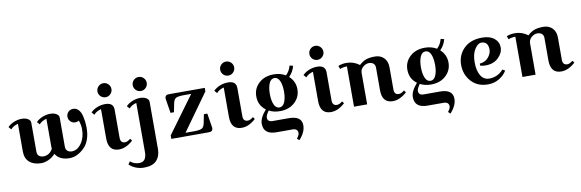

<svg xmlns="http://www.w3.org/2000/svg" viewBox="-63 -1322 6540 2160"><g transform="rotate(-10 3207.5 -242.5)"><path d="M606 -454V-121Q606 -89 626 -72.5Q646 -56 676 -56Q739 -56 785 -121.5Q831 -187 831 -282Q831 -330 812 -383Q794 -371 766 -371Q738 -371 715.5 -393.5Q693 -416 693 -448Q693 -480 715.5 -502.5Q738 -525 772 -525Q806 -525 830.5 -499.5Q855 -474 866 -432Q884 -359 884 -289Q884 -219 867 -167Q850 -115 823 -82.5Q796 -50 762 -27Q701 15 640 15Q521 15 476 -63Q443 -25 398 -5Q353 15 315 15Q230 15 180.5 -27.5Q131 -70 131 -152V-467Q76 -453 47 -418L20 -449Q49 -479 93.5 -497Q138 -515 181.5 -515Q225 -515 253 -497.5Q281 -480 281 -454V-121Q281 -89 301 -72.5Q321 -56 351 -56Q419 -56 457 -123Q456 -132 456 -152V-467Q401 -453 372 -418L345 -449Q374 -479 418.5 -497Q463 -515 506.5 -515Q550 -515 578 -497.5Q606 -480 606 -454Z M1098.5 -613.5Q1075 -637 1075 -670Q1075 -703 1098.5 -726.5Q1122 -750 1155 -750Q1188 -750 1211.5 -726.5Q1235 -703 1235 -670Q1235 -637 1211.5 -613.5Q1188 -590 1155 -590Q1122 -590 1098.5 -613.5ZM1136 -515Q1230 -515 1230 -434V-111Q1230 -84 1243 -68.5Q1256 -53 1283 -53Q1310 -53 1345 -82L1363 -58Q1283 15 1203 15Q1080 15 1080 -132V-467Q1025 -453 996 -418L969 -449Q998 -479 1042.5 -497Q1087 -515 1136 -515Z M1633 -454V87Q1633 166 1588 215.5Q1543 265 1443 265Q1394 265 1349.5 247Q1305 229 1276 199L1298 168Q1341 205 1399 205Q1483 205 1483 95V-467Q1428 -453 1399 -418L1372 -449Q1401 -479 1445.5 -497Q1490 -515 1533.5 -515Q1577 -515 1605 -497.5Q1633 -480 1633 -454ZM1501.5 -613.5Q1478 -637 1478 -670Q1478 -703 1501.5 -726.5Q1525 -750 1558 -750Q1591 -750 1614.5 -726.5Q1638 -703 1638 -670Q1638 -637 1614.5 -613.5Q1591 -590 1558 -590Q1525 -590 1501.5 -613.5Z M2215 0H1801V-40L2109 -460H2026Q1960 -460 1935.5 -447Q1911 -434 1902 -389L1882 -290H1843L1816 -458Q1816 -478 1825 -487.5Q1834 -497 1844.5 -498.5Q1855 -500 1877 -500H2271V-460L1970 -40H2066Q2132 -40 2156.5 -53Q2181 -66 2190 -111L2210 -210H2249L2276 -42Q2276 -22 2267 -12.5Q2258 -3 2247.5 -1.5Q2237 0 2215 0Z M2500.5 -613.5Q2477 -637 2477 -670Q2477 -703 2500.5 -726.5Q2524 -750 2557 -750Q2590 -750 2613.5 -726.5Q2637 -703 2637 -670Q2637 -637 2613.5 -613.5Q2590 -590 2557 -590Q2524 -590 2500.5 -613.5ZM2538 -515Q2632 -515 2632 -434V-111Q2632 -84 2645 -68.5Q2658 -53 2685 -53Q2712 -53 2747 -82L2765 -58Q2685 15 2605 15Q2482 15 2482 -132V-467Q2427 -453 2398 -418L2371 -449Q2400 -479 2444.5 -497Q2489 -515 2538 -515Z M3164 132H2979Q2832 132 2832 9Q2832 -58 2906 -142Q2825 -201 2825 -305Q2825 -394 2890 -454.5Q2955 -515 3060 -515Q3136 -515 3195 -480Q3238 -519 3254 -582L3293 -572Q3275 -502 3227 -456Q3295 -394 3295 -305Q3295 -216 3230 -155.5Q3165 -95 3060 -95Q2988 -95 2935 -124Q2900 -75 2900 -50Q2900 0 2958 0H3143Q3290 0 3290 108Q3290 185 3217 265L3193 242Q3222 207 3222 182.5Q3222 158 3206.5 145Q3191 132 3164 132ZM3000.5 -426Q2980 -379 2980 -305Q2980 -231 3000.5 -184Q3021 -137 3061 -137Q3101 -137 3121.5 -184Q3142 -231 3142 -305Q3142 -379 3121.5 -426Q3101 -473 3061 -473Q3021 -473 3000.5 -426Z M3519.5 -613.5Q3496 -637 3496 -670Q3496 -703 3519.5 -726.5Q3543 -750 3576 -750Q3609 -750 3632.5 -726.5Q3656 -703 3656 -670Q3656 -637 3632.5 -613.5Q3609 -590 3576 -590Q3543 -590 3519.5 -613.5ZM3557 -515Q3651 -515 3651 -434V-111Q3651 -84 3664 -68.5Q3677 -53 3704 -53Q3731 -53 3766 -82L3784 -58Q3704 15 3624 15Q3501 15 3501 -132V-467Q3446 -453 3417 -418L3390 -449Q3419 -479 3463.5 -497Q3508 -515 3557 -515Z M3888 -500Q3970 -500 4036 -450Q4074 -486 4114 -500.5Q4154 -515 4216.5 -515Q4279 -515 4318.5 -475.5Q4358 -436 4358 -368V-111Q4358 -84 4371 -68.5Q4384 -53 4411 -53Q4438 -53 4473 -82L4491 -58Q4411 15 4331 15Q4208 15 4208 -132V-389Q4208 -420 4189 -437Q4170 -454 4136.5 -454Q4103 -454 4070.5 -427Q4038 -400 4038 -357V0H3888V-460Q3843 -460 3808 -445L3794 -482Q3837 -500 3888 -500Z M4890 132H4705Q4558 132 4558 9Q4558 -58 4632 -142Q4551 -201 4551 -305Q4551 -394 4616 -454.5Q4681 -515 4786 -515Q4862 -515 4921 -480Q4964 -519 4980 -582L5019 -572Q5001 -502 4953 -456Q5021 -394 5021 -305Q5021 -216 4956 -155.5Q4891 -95 4786 -95Q4714 -95 4661 -124Q4626 -75 4626 -50Q4626 0 4684 0H4869Q5016 0 5016 108Q5016 185 4943 265L4919 242Q4948 207 4948 182.5Q4948 158 4932.5 145Q4917 132 4890 132ZM4726.5 -426Q4706 -379 4706 -305Q4706 -231 4726.5 -184Q4747 -137 4787 -137Q4827 -137 4847.5 -184Q4868 -231 4868 -305Q4868 -379 4847.5 -426Q4827 -473 4787 -473Q4747 -473 4726.5 -426Z M5442 -47Q5538 -47 5605 -122L5633 -104Q5599 -50 5543 -17.5Q5487 15 5417 15Q5298 15 5227 -63.5Q5156 -142 5156 -253Q5156 -364 5231.5 -439.5Q5307 -515 5441 -515Q5529 -515 5579 -474Q5629 -433 5629 -370Q5629 -307 5573.5 -253.5Q5518 -200 5427 -200Q5396 -200 5367 -207L5365 -231Q5430 -237 5465.5 -280.5Q5501 -324 5501 -368.5Q5501 -413 5481.5 -437Q5462 -461 5422.5 -461Q5383 -461 5347 -405Q5311 -349 5311 -255Q5311 -161 5345 -104Q5379 -47 5442 -47Z M5812 -500Q5894 -500 5960 -450Q5998 -486 6038 -500.5Q6078 -515 6140.5 -515Q6203 -515 6242.5 -475.5Q6282 -436 6282 -368V-111Q6282 -84 6295 -68.5Q6308 -53 6335 -53Q6362 -53 6397 -82L6415 -58Q6335 15 6255 15Q6132 15 6132 -132V-389Q6132 -420 6113 -437Q6094 -454 6060.5 -454Q6027 -454 5994.5 -427Q5962 -400 5962 -357V0H5812V-460Q5767 -460 5732 -445L5718 -482Q5761 -500 5812 -500Z"/></g></svg>

Font: Croissant One
Style: Regular
Weight: 400
Designer: Eduardo Rodriguez Tunni
Foundry: Eduardo Rodriguez Tunni
Version: Version 1.001